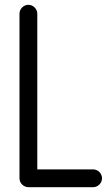

<svg xmlns="http://www.w3.org/2000/svg" viewBox="-20 -774 459 798"><path d="M367 -70H135V-717C135 -737 118 -754 98 -754C78 -754 61 -737 61 -717V-33C61 -11 80 4 98 4H367C387 4 404 -13 404 -33C404 -53 387 -70 367 -70Z"/></svg>

Font: LS
Style: Regular
Weight: 400
Designer: BSozoo
Foundry: BSozoo
Version: Version 001.000